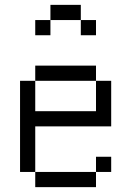

<svg xmlns="http://www.w3.org/2000/svg" viewBox="-20 -770 540 790"><path d="M312.5 -687.5H187.5V-750H312.5ZM62.5 -437.5H125V-312.5H375V-437.5H437.5V-250H125V-62.5H62.5ZM125 -62.5H375V0H125ZM125 -500H375V-437.5H125ZM125 -687.5H187.5V-625H125ZM312.5 -687.5H375V-625H312.5ZM375 -125H437.5V-62.5H375Z"/></svg>

Font: ChillBitmapSE 16px
Style: Regular
Weight: 400
Designer: Designed by Warren2060
Foundry: ChillType
Version: Version 1.000